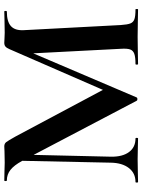

<svg xmlns="http://www.w3.org/2000/svg" viewBox="96 -761 665 897"><g transform="rotate(-90 428.5 -312.5)"><path d="M127 -602 156 -600 145 -127Q144 -73 166.5 -42.5Q189 -12 230 -12Q233 -12 233 -6Q233 0 230 0Q203 0 188 -1L133 -2L70 -1Q54 0 27 0Q24 0 24 -6Q24 -12 27 -12Q68 -12 92 -43Q116 -74 117 -127ZM833 0Q799 0 779 -1L705 -2L630 -1Q611 0 578 0Q575 0 575 -6Q575 -12 578 -12Q610 -12 625.5 -17.5Q641 -23 646 -37Q651 -51 649 -81L626 -525L677 -605L422 -7Q420 -3 414 -3Q408 -3 406 -7L125 -542Q105 -579 83.5 -596Q62 -613 34 -613Q31 -613 31 -619Q31 -625 34 -625L81 -624Q95 -623 117 -623L170 -624Q179 -625 193 -625Q206 -625 213 -616Q220 -607 239 -573L463 -153L413 -63L647 -600Q653 -614 659.5 -619.5Q666 -625 677 -625Q686 -625 697.5 -624Q709 -623 724 -623L783 -624Q797 -625 823 -625Q826 -625 826 -619Q826 -613 823 -613Q776 -613 755 -594Q734 -575 736 -535L760 -81Q762 -50 767.5 -36Q773 -22 787.5 -17Q802 -12 833 -12Q835 -12 835 -6Q835 0 833 0Z"/></g></svg>

Font: Cormorant Infant
Style: Bold
Weight: 700
Designer: Christian Thalmann (Catharsis Fonts)
Foundry: Catharsis Fonts
Version: Version 4.000